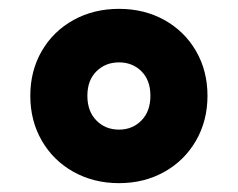

<svg xmlns="http://www.w3.org/2000/svg" viewBox="-20 -770 538 434"><path d="M48.5 -553.5Q48.5 -610 74.5 -654.8Q100.5 -699.5 146.2 -724.8Q192 -750 249 -750Q306 -750 351.5 -724.8Q397 -699.5 423 -654.8Q449 -610 449 -553.5Q449 -497 423 -452Q397 -407 351.5 -381.5Q306 -356 249 -356Q192 -356 146.2 -381.5Q100.5 -407 74.5 -452Q48.5 -497 48.5 -553.5ZM320 -553.5Q320 -588.5 299.8 -608.8Q279.5 -629 249 -629Q218.5 -629 198 -608.8Q177.5 -588.5 177.5 -553.5Q177.5 -518.5 197.8 -497.8Q218 -477 249 -477Q279.5 -477 299.8 -497.8Q320 -518.5 320 -553.5Z"/></svg>

Font: Encode Sans Semi Expanded Black
Style: Regular
Weight: 900
Width: 6
Designer: Multiple Designers
Foundry: Impallari Type
Version: Version 2.000